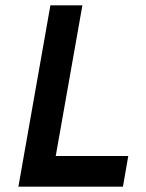

<svg xmlns="http://www.w3.org/2000/svg" viewBox="-20 -700 547 720"><path d="M461 -115 441 0H49L169 -680H289L189 -115Z"/></svg>

Font: Inria Sans
Style: Bold Italic
Weight: 700
Italic angle: -10°
Designer: Black Foundry Team
Foundry: Black Foundry
Version: Version 1.2; ttfautohint (v1.8.3)